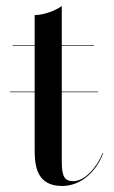

<svg xmlns="http://www.w3.org/2000/svg" viewBox="-20 -610 379 637"><path d="M13 -306V-304H95V-111C95 -56 104 7 186 7C247 7 298.5 -38 322.5 -102H320.5C300.5 -53 261 -9 223 -9C196 -9 185 -22 185 -72V-304H305V-306H185V-458H292V-460H185V-590C165 -575 125 -560 95 -560V-460H22V-458H95V-306Z"/></svg>

Font: Bodoni* 96pt
Style: Regular
Weight: 400
Version: Version 2.3